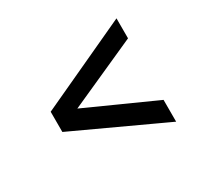

<svg xmlns="http://www.w3.org/2000/svg" viewBox="-102 -702 765 724"><g transform="rotate(-30 280.0 -340.0)"><path d="M476 -565V-478L113 -315L85 -336V-384ZM476 -210V-115L85 -296V-353L114 -373Z"/></g></svg>

Font: Roboto Serif Medium
Style: Regular
Weight: 500
Designer: Greg Gazdowicz
Foundry: Commercial Type
Version: Version 1.008